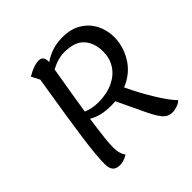

<svg xmlns="http://www.w3.org/2000/svg" viewBox="-189 -899 1097 1097"><g transform="rotate(-45 360.0 -350.0)"><path d="M675 -2Q666 9 644 17Q622 25 605 25Q578 25 560 12Q542 -1 521.5 -36Q501 -71 466 -148L417 -251Q406 -250 384 -250Q341 -250 307.5 -257.5Q274 -265 244 -283Q221 -127 221 -74Q221 -23 243 5Q209 26 178 26Q148 26 134 10Q120 -6 120 -42Q120 -104 137 -230Q154 -356 201 -642L175 -692Q232 -726 272 -726Q308 -726 308 -683Q308 -679 307 -676Q340 -699 377.5 -711.5Q415 -724 464 -724Q529 -724 576 -695.5Q623 -667 647.5 -619.5Q672 -572 672 -515Q672 -440 630 -372Q588 -304 508 -272Q552 -180 597.5 -107Q643 -34 675 -2ZM569 -501Q569 -570 531.5 -613Q494 -656 408 -656Q357 -656 300 -625L288 -553Q272 -462 252 -333Q294 -315 345 -315Q414 -315 465 -339.5Q516 -364 542.5 -406Q569 -448 569 -501Z"/></g></svg>

Font: Lemonada Light
Style: Regular
Weight: 300
Designer: Mohamed Gaber (Arabic) Eduardo Tunni (Latin)
Foundry: Kief Type Foundry
Version: Version 3.006